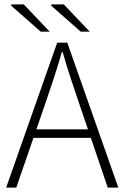

<svg xmlns="http://www.w3.org/2000/svg" viewBox="-20 -853 566 873"><path d="M8 0 240 -659H286L518 0H470L338 -388Q318 -447 300 -501.5Q282 -556 265 -616H261Q244 -556 226 -501.5Q208 -447 188 -388L54 0ZM114 -226V-265H409V-226ZM165 -709 30 -828 33 -833H88L206 -709ZM347 -709 212 -828 215 -833H270L388 -709Z"/></svg>

Font: Source Sans 3 ExtraLight Light
Style: Regular
Weight: 300
Version: Version 3.052;hotconv 1.1.0;makeotfexe 2.6.0